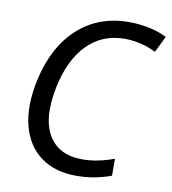

<svg xmlns="http://www.w3.org/2000/svg" viewBox="-82 -798 790 880"><g transform="rotate(10 312.5 -358.0)"><path d="M332 10Q231 10 165.5 -38.5Q100 -87 76.5 -176.5Q53 -266 79 -389Q114 -550 210.5 -638Q307 -726 449 -726Q493 -726 539.5 -717Q586 -708 625 -688L588 -612Q555 -629 517.5 -638Q480 -647 442 -647Q338 -647 268 -576Q198 -505 171 -374Q141 -228 188 -148.5Q235 -69 345 -69Q383 -69 421 -77Q459 -85 493 -98V-19Q459 -6 418 2Q377 10 332 10Z"/></g></svg>

Font: Noto Sans
Style: Italic
Weight: 400
Italic angle: -12°
Designer: Monotype Design Team
Foundry: Monotype Imaging Inc.
Version: Version 2.013; ttfautohint (v1.8.4.7-5d5b)